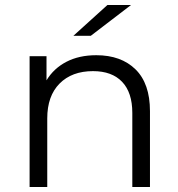

<svg xmlns="http://www.w3.org/2000/svg" viewBox="-20 -752 717 772"><path d="M583 -305V0H512V-298Q512 -380 471 -423Q430 -466 354 -466Q269 -466 219.5 -416Q170 -366 170 -276V0H99V-526H167V-429Q196 -477 247 -503.5Q298 -530 367 -530Q467 -530 525 -473Q583 -416 583 -305ZM412 -732H507L345 -608H275Z"/></svg>

Font: CMG Sans
Style: Regular
Weight: 400
Designer: Julieta Ulanovsky
Foundry: Julieta Ulanovsky
Version: Version 7.200